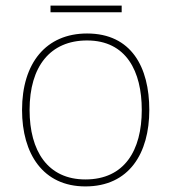

<svg xmlns="http://www.w3.org/2000/svg" viewBox="-20 -658 615 688"><path d="M416 -638H161V-614H416ZM515 -264C515 -417 451 -538 292 -538C145 -538 59 -432 59 -264C59 -107 134 10 286 10C443 10 515 -109 515 -264ZM86 -264C86 -420 160 -513 292 -513C433 -513 488 -402 488 -264C488 -119 426 -15 286 -15C151 -15 86 -117 86 -264Z"/></svg>

Font: Noto Sans Sinhala Thin
Style: Regular
Weight: 100
Designer: Jelle Bosma - Monotype Design Team
Foundry: Monotype Imaging Inc.
Version: Version 2.006